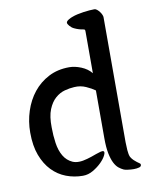

<svg xmlns="http://www.w3.org/2000/svg" viewBox="-82 -701 664 845"><g transform="rotate(-10 250.0 -278.5)"><path d="M343 -550Q343 -557 341.5 -558.5Q340 -560 335 -561Q315 -564 296 -573Q285 -578 277 -587.5Q269 -597 269 -602Q269 -609 280 -615.5Q291 -622 298 -624Q308 -628 321.5 -631Q335 -634 349 -636Q363 -638 376 -639Q389 -640 398 -640Q404 -640 410 -635Q416 -630 421 -623.5Q426 -617 429 -610Q432 -603 432 -599V-40Q432 -25 433.5 -4.5Q435 16 440 27Q446 37 453 43.5Q460 50 466 54.5Q472 59 476.5 62Q481 65 481 68Q482 77 471.5 80Q461 83 447.5 83Q434 83 420.5 81Q407 79 403 77Q392 72 381.5 63.5Q371 55 362.5 38.5Q354 22 348.5 -5Q343 -32 343 -74V-287Q328 -298 303.5 -309Q279 -320 251 -318Q231 -317 208.5 -311Q186 -305 166.5 -288Q147 -271 134.5 -240.5Q122 -210 123 -160Q123 -125 128 -90.5Q133 -56 147.5 -31.5Q162 -7 187 4Q212 15 253 3Q261 1 272.5 -3Q284 -7 295 -11Q306 -15 315.5 -17.5Q325 -20 329 -18Q336 -15 329 0Q322 15 306 31Q290 47 268 60Q246 73 222 73Q183 73 147.5 59.5Q112 46 85 18Q58 -10 42 -52.5Q26 -95 26 -154Q26 -204 41 -250Q56 -296 84 -331Q112 -366 152.5 -387Q193 -408 245 -408Q270 -408 298 -396.5Q326 -385 343 -364Z"/></g></svg>

Font: BM YEONSUNG
Style: Regular
Weight: 400
Designer: Bongjin Kim; Myungsoo Han; Jaehyun Keum; Jihee Min; Dokyung Lee; Chorong Kim; Jooyeon Kang; Sang-a Kim;
Foundry: Sandoll Communications Inc.
Version: Version 1.000;PS 1;hotconv 16.6.51;makeotf.lib2.5.65220